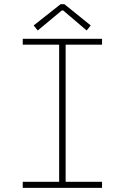

<svg xmlns="http://www.w3.org/2000/svg" viewBox="-20 -907 602 927"><path d="M265.6 0V-719.7H296.9V0ZM89.8 0V-29.3H472.7V0ZM89.8 -691.4V-719.7H472.7V-691.4ZM162.1 -759.8 142.6 -784.2 272.5 -886.7H291L418 -784.2L398.4 -759.8L285.2 -856.4H278.3Z"/></svg>

Font: Reddit Mono ExtraLight
Style: Regular
Weight: 250
Monospace: yes
Designer: Stephen Hutchings
Foundry: Reddit
Version: Version 1.014